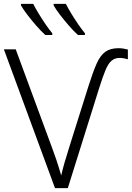

<svg xmlns="http://www.w3.org/2000/svg" viewBox="-20 -968 678 988"><path d="M596 -670Q571 -670 554 -655.5Q537 -641 523 -607.5Q509 -574 491 -517L329 0H263L0 -714H61L247 -210Q261 -173 269 -148.5Q277 -124 283 -105Q289 -86 295 -65Q302 -96 311 -127.5Q320 -159 338 -216L435 -524Q458 -597 477 -640Q496 -683 522 -701.5Q548 -720 590 -720Q603 -720 615 -718Q627 -716 638 -713V-663Q627 -666 617 -668Q607 -670 596 -670ZM319 -948Q330 -926 347 -898Q364 -870 382.5 -843Q401 -816 417 -797V-788H381Q359 -808 335 -835.5Q311 -863 289.5 -891Q268 -919 256 -940V-948ZM151 -948Q162 -926 179 -898Q196 -870 214.5 -843Q233 -816 249 -797V-788H213Q191 -808 167 -835.5Q143 -863 121.5 -891Q100 -919 88 -940V-948Z"/></svg>

Font: RS Noto Sans Light
Style: Regular
Weight: 300
Designer: Monotype Design Team
Foundry: Monotype Imaging Inc.
Version: Version 3.10